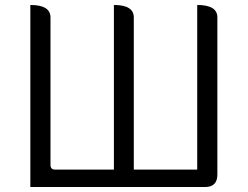

<svg xmlns="http://www.w3.org/2000/svg" viewBox="-20 -752 997 772"><path d="M102 0V-732Q183 -732 183 -682V-89Q183 -70 202 -70H438V-732Q518 -732 518 -682V-70H773V-732Q854 -732 854 -682V-50Q854 0 804 0Z"/></svg>

Font: Swei Half Moon CJK TC
Style: DemiLight
Weight: 350
Version: Version 2.125